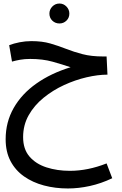

<svg xmlns="http://www.w3.org/2000/svg" viewBox="-20 -674 693 1088"><path d="M365 394Q293 394 229 377Q165 360 116 325.5Q67 291 39.5 238.5Q12 186 12 115Q12 18 57.5 -62Q103 -142 186 -200.5Q269 -259 380 -293Q333 -309 277.5 -324.5Q222 -340 151 -340Q120 -340 94.5 -335.5Q69 -331 48 -325L32 -418Q58 -428 91 -434.5Q124 -441 158 -441Q219 -441 265.5 -427.5Q312 -414 355 -397Q398 -380 448 -367Q498 -354 565 -354H584L589 -251Q535 -251 470.5 -236Q406 -221 343 -192Q280 -163 227 -120Q174 -77 142.5 -21Q111 35 111 103Q111 171 147 213Q183 255 243.5 274.5Q304 294 376 294Q478 294 584 252L616 336Q553 366 489 380Q425 394 365 394ZM317 -541Q293 -541 276.5 -557Q260 -573 260 -597Q260 -620 276.5 -637Q293 -654 317 -654Q340 -654 356.5 -637Q373 -620 373 -597Q373 -573 356.5 -557Q340 -541 317 -541Z"/></svg>

Font: Noto Sans Arabic Med
Style: Regular
Weight: 500
Designer: Monotype Design Team, Nadine Chahine, Nizar Qandah and Khaled Hosny
Foundry: Monotype Imaging Inc.
Version: Version 2.012; ttfautohint (v1.8.4.7-5d5b)